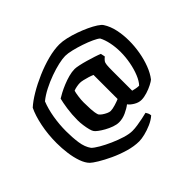

<svg xmlns="http://www.w3.org/2000/svg" viewBox="-205 -946 1387 1387"><g transform="rotate(-45 489.0 -252.0)"><path d="M479 200Q427 200 369 183Q311 166 258.5 141.5Q206 117 167.5 93.5Q129 70 116 57Q92 33 76.5 -11Q61 -55 54 -108Q47 -161 47 -213Q47 -302 63.5 -382.5Q80 -463 106 -516Q141 -548 196.5 -581Q252 -614 317 -642Q382 -670 446.5 -687Q511 -704 565 -704Q596 -704 635.5 -695Q675 -686 716 -671.5Q757 -657 793.5 -640Q830 -623 856 -606Q882 -589 891 -575Q918 -533 929.5 -478.5Q941 -424 941 -365Q941 -309 931 -251.5Q921 -194 901.5 -143Q882 -92 854 -56Q844 -47 818 -33.5Q792 -20 760 -10Q728 0 702 0Q673 0 644.5 -17.5Q616 -35 605 -52Q581 -33 545 -16.5Q509 0 473 0Q449 0 421 -10Q393 -20 367 -34.5Q341 -49 322.5 -63Q304 -77 298 -86Q291 -95 285 -118Q279 -141 275 -169.5Q271 -198 271 -222Q271 -282 279 -336Q287 -390 295 -420Q309 -429 334.5 -442.5Q360 -456 391.5 -469Q423 -482 456 -491Q489 -500 518 -500Q532 -500 560.5 -494Q589 -488 622 -478.5Q655 -469 684 -459.5Q713 -450 729 -443L736 -410Q720 -397 712.5 -386.5Q705 -376 703 -356Q701 -336 701 -294V-95Q713 -92 729 -88.5Q745 -85 762 -85Q785 -109 802.5 -152Q820 -195 830 -247.5Q840 -300 840 -351Q840 -402 830.5 -447.5Q821 -493 804 -525Q791 -537 757.5 -552.5Q724 -568 682.5 -582Q641 -596 601.5 -605.5Q562 -615 536 -615Q509 -615 466.5 -605.5Q424 -596 375.5 -578.5Q327 -561 281 -537.5Q235 -514 201 -486Q179 -431 167.5 -363Q156 -295 156 -226Q156 -162 164 -106Q172 -50 199 -13Q215 3 251 24Q287 45 332 65Q377 85 421 98.5Q465 112 497 112Q521 112 550.5 107.5Q580 103 608.5 97Q637 91 656 86Q661 93 666 103.5Q671 114 672 128Q646 151 609.5 167Q573 183 537.5 191.5Q502 200 479 200ZM487 -101Q507 -101 536.5 -110Q566 -119 584 -127V-373Q568 -380 547 -386.5Q526 -393 506 -397.5Q486 -402 474 -402Q459 -402 440 -398.5Q421 -395 407 -389Q402 -374 397.5 -341.5Q393 -309 393 -284Q393 -253 395 -213.5Q397 -174 406 -148Q413 -137 428 -126.5Q443 -116 459.5 -108.5Q476 -101 487 -101Z"/></g></svg>

Font: Texturina ExtraBold
Style: Regular
Weight: 800
Designer: Guillermo Torres Carreño
Foundry: Omnibus-Type
Version: Version 1.002; ttfautohint (v1.8.3)